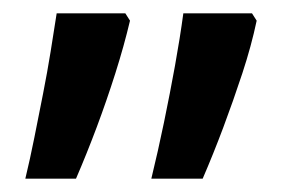

<svg xmlns="http://www.w3.org/2000/svg" viewBox="-20 -615 427 288"><path d="M207 -347Q217 -388 226 -431.5Q235 -475 242.5 -516.5Q250 -558 255 -595H358L365 -584Q357 -546 343.5 -505Q330 -464 315 -424Q300 -384 284 -347ZM18 -347Q25 -376 31.5 -408.5Q38 -441 44.5 -474Q51 -507 56 -538Q61 -569 65 -595H168L175 -584Q166 -546 153 -505Q140 -464 125 -424Q110 -384 94 -347Z"/></svg>

Font: Noto Sans Hebrew SemiCondensed Medium
Style: Regular
Weight: 500
Width: 4
Designer: Monotype Design Team
Foundry: Monotype Imaging Inc.
Version: Version 2.003